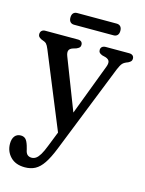

<svg xmlns="http://www.w3.org/2000/svg" viewBox="-125 -633 721 952"><g transform="rotate(15 236.0 -157.0)"><path d="M271.7 -48 215 44.1 53.9 -348.9Q46.4 -367.4 39.6 -374.5Q32.8 -381.6 13 -387.8Q3.1 -393 -0.6 -397.9Q-4.3 -402.9 -4.3 -410.3Q-4.3 -421.7 2.5 -428Q9.2 -434.2 20.7 -434.2H188.1Q199.5 -434.2 205.8 -428.6Q212 -422.9 212 -412.3Q212 -404.2 207.3 -399.2Q202.5 -394.2 191.7 -389.6L175.5 -384.7Q159.4 -379.5 155.5 -368.7Q151.5 -358 158.7 -339.6ZM181.7 114 222.3 11.3 243.2 -34.2 359.6 -341.4Q365.9 -358.4 362.6 -368.8Q359.2 -379.3 343.1 -384.9L324.5 -389.6Q314.1 -393.9 309.9 -398.7Q305.6 -403.6 305.6 -412.3Q305.6 -422.6 312.4 -428.4Q319.2 -434.2 331.6 -434.2H450.9Q462.7 -434.2 469.4 -428.6Q476.1 -422.9 476.1 -412.3Q476.1 -404.9 472.2 -399.8Q468.3 -394.8 458 -389.4Q438.4 -382.6 430.1 -373.2Q421.8 -363.8 412.3 -341L230.8 115.4Q211 164.9 191.7 193.4Q172.4 222 149.7 234.1Q127 246.2 97 246.2Q49.3 246.2 22.8 218.7Q-3.7 191.2 -3.7 151.6Q-3.7 126.8 7.4 112.7Q18.6 98.7 38.3 98.7Q53 98.7 62.4 107.4Q71.7 116.2 78.9 139.4L83.9 157.5Q87.3 176.8 95.8 184.1Q104.2 191.5 117.5 191.5Q129.3 191.5 139.7 184.3Q150 177.1 160.3 160Q170.5 142.9 181.7 114ZM123.8 -529.9Q123.8 -544.7 130.9 -552.4Q138 -560 150.8 -560H353Q365.8 -560 373 -552.3Q380.2 -544.5 380.2 -529.9Q380.2 -515.2 373 -507.6Q365.8 -499.9 353 -499.9H150.8Q138 -499.9 130.9 -507.7Q123.8 -515.4 123.8 -529.9Z"/></g></svg>

Font: Fraunces 144pt S100 Black
Style: Regular
Weight: 900
Version: Version 1.000